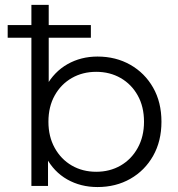

<svg xmlns="http://www.w3.org/2000/svg" viewBox="-20 -762 728 787"><path d="M379.5 4.7Q310.8 4.7 255.6 -26.5Q200.5 -57.8 168.5 -117.8Q136.6 -177.9 136.6 -263Q136.6 -349 169.1 -408.4Q201.6 -467.7 256.7 -499Q311.9 -530.2 379.5 -530.2Q455 -530.2 514.3 -496.4Q573.6 -462.6 607.7 -402.7Q641.8 -342.8 641.8 -263Q641.8 -183.6 607.7 -123.2Q573.6 -62.9 514.3 -29.1Q455 4.7 379.5 4.7ZM108.7 0V-742H179.7V-369.7L169.7 -264L176.8 -158.3V0ZM374.4 -57.9Q430.2 -57.9 474.5 -83.5Q518.8 -109.2 544.5 -155.7Q570.3 -202.2 570.3 -263Q570.3 -324.8 544.5 -370.8Q518.8 -416.8 474.5 -442.2Q430.2 -467.6 374.4 -467.6Q318.6 -467.6 274.3 -442.2Q230 -416.8 204.3 -370.8Q178.5 -324.8 178.5 -263Q178.5 -202.2 204.3 -155.7Q230 -109.2 274.3 -83.5Q318.6 -57.9 374.4 -57.9ZM11.5 -607.4V-659.3H352.5V-607.4Z"/></svg>

Font: Montserrat Thin
Style: Regular
Weight: 100
Designer: Julieta Ulanovsky
Foundry: Julieta Ulanovsky
Version: Version 9.000